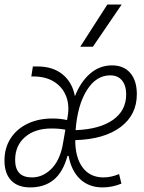

<svg xmlns="http://www.w3.org/2000/svg" viewBox="-27 -815 633 845"><path d="M428.7 -34.2Q461.4 -34.2 497.1 -48.8L507.3 -6.8Q466.3 9.8 424.8 9.8Q364.3 9.8 325.7 -26.6Q287.1 -63 274.9 -128.9H270Q250 -56.6 209 -23.4Q168 9.8 106 9.8Q51.3 9.8 22 -21Q-7.3 -51.8 -7.3 -108.4Q-7.3 -163.6 19.3 -205.3Q45.9 -247.1 93.8 -270.3Q141.6 -293.5 204.6 -293.5Q238.8 -293.5 268.1 -286.6L270.5 -300.8Q279.8 -353 263.4 -393.1Q247.1 -433.1 210.2 -455.8Q173.3 -478.5 120.1 -478.5H110.8L117.7 -522.5H138.2Q205.6 -522.5 248.3 -487.8Q291 -453.1 302.7 -391.6Q328.1 -455.6 370.1 -491.5Q412.1 -527.3 465.8 -527.3Q517.6 -527.3 546.4 -493.7Q575.2 -460 575.2 -400.4Q575.2 -309.6 503.7 -255.9Q432.1 -202.1 304.2 -198.2Q304.2 -197.3 304.2 -195.8Q304.7 -119.6 337.4 -76.9Q370.1 -34.2 428.7 -34.2ZM305.7 -242.2Q411.1 -246.1 469.7 -287.1Q528.3 -328.1 528.3 -399.4Q528.3 -438.5 510 -460.9Q491.7 -483.4 458 -483.4Q396 -483.4 355 -417.7Q314 -352.1 305.7 -242.2ZM247.6 -169.9 251.5 -191.4 260.7 -244.1Q235.8 -249.5 199.2 -249.5Q126.5 -249.5 83 -211.7Q39.6 -173.8 39.6 -111.3Q39.6 -34.2 113.3 -34.2Q159.7 -34.2 196.5 -69.3Q233.4 -104.5 247.6 -169.9ZM326.2 -609.4 445.3 -794.9H508.3L381.8 -609.4Z"/></svg>

Font: Cascadia Mono PL ExtraLight
Style: Italic
Weight: 200
Italic angle: -10°
Monospace: yes
Designer: Aaron Bell
Foundry: Saja Typeworks
Version: Version 2404.023; ttfautohint (v1.8.4)